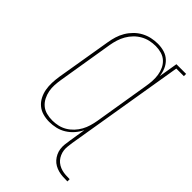

<svg xmlns="http://www.w3.org/2000/svg" viewBox="-273 -830 1091 1091"><g transform="rotate(45 273.0 -284.5)"><path d="M501 174Q482 174 464 173Q446 172 429 167.5Q412 163 397 154.5Q382 146 371 133.5Q360 121 352.5 105.5Q345 90 342.5 72.5Q340 55 342 36.5Q344 18 347 0L363 -100Q351 -75 332.5 -54Q314 -33 290.5 -18.5Q267 -4 240.5 2Q214 8 189 8Q162 8 137 1Q112 -6 93 -22Q74 -38 62.5 -60.5Q51 -83 46.5 -108Q42 -133 43 -160Q44 -187 48 -213L104 -548Q108 -573 115.5 -597.5Q123 -622 136.5 -645Q150 -668 169.5 -687.5Q189 -707 212.5 -719.5Q236 -732 261 -737.5Q286 -743 312 -743Q339 -743 364 -735.5Q389 -728 407.5 -710.5Q426 -693 436 -669.5Q446 -646 449 -620L468 -735H546V-717H485L366 0Q364 16 362 32Q360 48 362 63.5Q364 79 370.5 93.5Q377 108 386.5 119Q396 130 409.5 138Q423 146 438 150Q453 154 469 155Q485 156 501 156ZM195 -10Q217 -10 240 -15Q263 -20 283.5 -32Q304 -44 321 -62Q338 -80 349.5 -101Q361 -122 367.5 -144Q374 -166 378 -189L433 -524Q437 -547 438.5 -571Q440 -595 436.5 -618Q433 -641 423.5 -661.5Q414 -682 397.5 -697Q381 -712 358.5 -718.5Q336 -725 312 -725Q289 -725 266 -720Q243 -715 221.5 -703Q200 -691 182.5 -673Q165 -655 153 -634Q141 -613 134 -590.5Q127 -568 123 -545L68 -210Q64 -186 62.5 -162Q61 -138 65.5 -115Q70 -92 80.5 -71.5Q91 -51 108 -36.5Q125 -22 148 -16Q171 -10 195 -10Z"/></g></svg>

Font: Iosevka Slab Thin
Style: Italic
Weight: 100
Italic angle: -9°
Monospace: yes
Designer: Belleve Invis
Foundry: Belleve Invis
Version: Version 11.1.1; ttfautohint (v1.8.3)